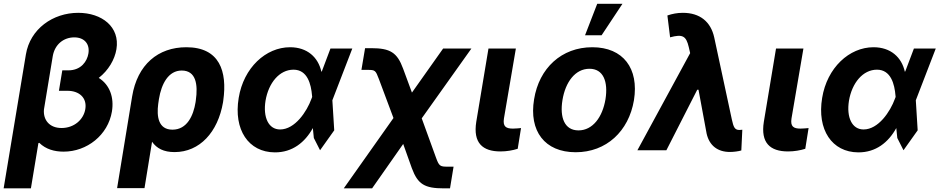

<svg xmlns="http://www.w3.org/2000/svg" viewBox="-38 -806 5040 1030"><path d="M100.9 -513.8 -18.5 204.5H127.8L168 -38L172.6 -39.8C208.1 -5 254.3 7.5 303.3 7.5C428.3 7.5 541.5 -81 562.5 -208.1C574.6 -282.7 551.5 -350.5 491.8 -388.1C543.7 -428.6 577.4 -486.2 586.6 -541.9C606.5 -661.9 508.2 -737.2 381.7 -737.2C245.7 -737.2 123.6 -650.9 100.9 -513.8ZM197.8 -218.8 245 -504.6C256 -568.9 304.3 -605.5 360.4 -605.5C415.8 -605.5 445 -568.9 436.1 -518.1C429.3 -478.7 398.8 -428.6 328.1 -428.6H296.2L278.1 -318.9H324.6C385.7 -318.9 429.7 -282.3 419.7 -220.9C410.5 -164.1 359.4 -119.3 292.3 -119.3C226.2 -119.3 192.8 -163.7 197.8 -218.8Z M670.8 -288.4 590.2 203.1H737.2L777.7 -45.5C802.6 -9.9 840.2 9.9 898.4 9.9C1033 9.9 1131 -96.6 1158.4 -257.1L1159.8 -267C1181.8 -423.3 1140.3 -552.6 961.6 -552.6C810.4 -552.6 698.9 -459.9 670.8 -288.4ZM810.7 -247.9 814.6 -274.5C828.1 -357.2 865.8 -427.6 936.8 -427.6C1013.1 -427.6 1024.9 -354 1012.4 -267L1011 -257.1C999.3 -185.4 965.6 -110.4 887.1 -110.4C810.4 -110.4 802.2 -182.9 810.7 -247.9Z M1436.1 11.4C1530.5 12.1 1598 -42.3 1640.3 -119L1645.6 -65.7L1679 0L1755 -106.9L1745 -268.1L1851.9 -545.5H1734.7L1688.6 -423.3L1686.1 -421.2C1669 -498.9 1610.1 -552.6 1518.1 -552.6C1387.8 -552.6 1268.8 -442.5 1242.5 -280.9C1214.1 -110.1 1295.1 10.7 1436.1 11.4ZM1386.4 -265.6C1402.7 -361.9 1461.3 -432.2 1536.6 -432.2C1611.2 -432.2 1631 -354.8 1636 -292.6L1636.7 -285.9L1632.8 -275.9C1608 -207.4 1544.4 -111.5 1464.5 -111.5C1402.7 -111.5 1372.2 -176.1 1386.4 -265.6Z M1806.1 204.5H1958.1L2125 -33.7L2171.5 96.6C2203.5 182.9 2240.4 204.5 2343.4 204.5H2376.1L2395.2 88.1H2362.6C2323.2 88.1 2317.5 84.9 2301.5 41.2L2224.4 -171.2L2490.8 -545.5H2339.1L2171.9 -309.3L2124.6 -437.5C2092.7 -524.5 2055.4 -547.6 1953.1 -547.6H1920.5L1900.9 -431.1H1933.6C1974.4 -431.1 1976.9 -429 1994.7 -381.7L2072.8 -172.9Z M2582.4 -545.5 2517 -152.7C2498.9 -39.1 2551.1 6.4 2646.7 6.4C2680 6.4 2712.7 0.7 2739.3 -7.8L2757.1 -119C2745 -117.9 2728.3 -116.1 2713.8 -116.1C2676.1 -116.1 2658.7 -127.1 2665.5 -170.8L2729.4 -545.5Z M3050.4 10.7C3214.5 10.7 3334.9 -101.6 3362.9 -268.5C3390.3 -438.2 3305.8 -552.6 3139.6 -552.6C2974.4 -552.6 2854 -440.7 2827.1 -273.1C2799 -103.7 2883.5 10.7 3050.4 10.7ZM2979.4 -269.2C2995 -365.4 3047.6 -437.1 3124.3 -437.1C3198.9 -437.1 3225.1 -367.9 3210.2 -273.8C3194.2 -177.6 3141.7 -106.5 3065.3 -106.5C2990.4 -106.5 2964.1 -175.4 2979.4 -269.2ZM3100.5 -616.8H3189.3L3301.1 -785.5H3165.8Z M3877.5 9.2C3898.1 9.2 3924.7 5.7 3938.9 1.1L3944.2 -110.1C3940 -109.7 3933.6 -108.7 3929 -108.7C3902.7 -108.7 3897 -124.6 3887.8 -166.2L3793.7 -604.4C3775.2 -690.3 3715.9 -737.2 3625.4 -737.2C3594.8 -737.2 3568.5 -731.9 3542.3 -723L3556.8 -605.8C3623.9 -623.9 3642.8 -613.6 3657 -553.3L3664.4 -521L3381.4 0H3536.9L3702.4 -324.6H3709.2L3752.8 -89.1C3767.4 -24.9 3812.1 9.2 3877.5 9.2Z M4125 -545.5 4059.7 -152.7C4041.5 -39.1 4093.8 6.4 4189.3 6.4C4222.7 6.4 4255.3 0.7 4282 -7.8L4299.7 -119C4287.6 -117.9 4271 -116.1 4256.4 -116.1C4218.8 -116.1 4201.3 -127.1 4208.1 -170.8L4272 -545.5Z M4566.1 11.4C4660.5 12.1 4728 -42.3 4770.2 -119L4775.6 -65.7L4808.9 0L4884.9 -106.9L4875 -268.1L4981.9 -545.5H4864.7L4818.5 -423.3L4816.1 -421.2C4799 -498.9 4740.1 -552.6 4648.1 -552.6C4517.8 -552.6 4398.8 -442.5 4372.5 -280.9C4344.1 -110.1 4425.1 10.7 4566.1 11.4ZM4516.3 -265.6C4532.7 -361.9 4591.3 -432.2 4666.5 -432.2C4741.1 -432.2 4761 -354.8 4766 -292.6L4766.7 -285.9L4762.8 -275.9C4737.9 -207.4 4674.4 -111.5 4594.5 -111.5C4532.7 -111.5 4502.1 -176.1 4516.3 -265.6Z"/></svg>

Font: Margiela Sans
Style: Bold Italic
Weight: 700
Italic angle: -9.39999°
Designer: Stefan Endress, Andreas Faust
Version: Version 1.100;FEAKit 1.0